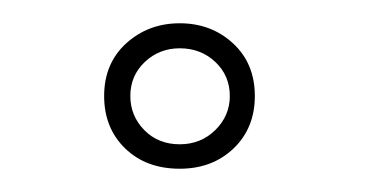

<svg xmlns="http://www.w3.org/2000/svg" viewBox="-20 -700 329 165"><path d="M69.5 -617.5Q69.5 -645.5 88.5 -662.8Q107.5 -680 134.5 -680Q161.5 -680 180.2 -662.8Q199 -645.5 199 -617.5Q199 -590 180.8 -572.5Q162.5 -555 134.5 -555Q105.5 -555 87.5 -572.5Q69.5 -590 69.5 -617.5ZM92 -617.5Q92 -600.5 104 -588.2Q116 -576 134.5 -576Q152.5 -576 165 -588.2Q177.5 -600.5 177.5 -617.5Q177.5 -635 165 -646.8Q152.5 -658.5 134.5 -658.5Q117 -658.5 104.5 -646.8Q92 -635 92 -617.5Z"/></svg>

Font: League Spartan Thin Thin
Style: Regular
Weight: 250
Version: Version 2.002